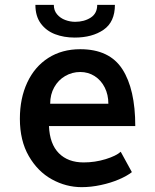

<svg xmlns="http://www.w3.org/2000/svg" viewBox="-20 -762 640 792"><path d="M62 -272Q62 -356.5 92.5 -421.8Q123 -487 179.2 -523Q235.5 -559 311 -559Q431.5 -559 484.8 -476.5Q538 -394 538 -242H182Q185 -168 222.8 -130Q260.5 -92 325 -92Q372 -92 415.8 -105.5Q459.5 -119 478 -136L524 -52Q504.5 -36.5 470.8 -22Q437 -7.5 396.2 1.2Q355.5 10 317 10Q252.5 10 194 -22.2Q135.5 -54.5 98.8 -118.2Q62 -182 62 -272ZM311 -465Q277.5 -465 249 -448.5Q220.5 -432 203.8 -402.2Q187 -372.5 187 -334H427Q427 -371.5 412 -401.2Q397 -431 370.5 -448Q344 -465 311 -465ZM126 -742H202Q202 -718.5 215.5 -702.8Q229 -687 249.2 -679.5Q269.5 -672 290 -672Q327 -672 354 -689.2Q381 -706.5 381 -742H454Q454 -671.5 407.2 -639.2Q360.5 -607 288 -607Q243.5 -607 207 -621Q170.5 -635 148.2 -665.2Q126 -695.5 126 -742Z"/></svg>

Font: JuliaMono
Style: Bold
Weight: 700
Monospace: yes
Designer: cormullion
Foundry: corm
Version: Version 0.055; ttfautohint (v1.8.4)